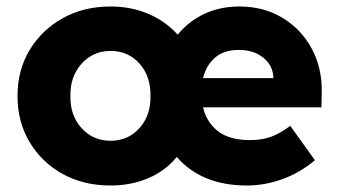

<svg xmlns="http://www.w3.org/2000/svg" viewBox="-20 -562 1043 592"><path d="M321 10Q238 10 173.5 -25.5Q109 -61 71.5 -123.5Q34 -186 34 -266Q34 -346 71.5 -408Q109 -470 173.5 -506Q238 -542 321 -542Q384 -542 437 -519.5Q490 -497 528 -455Q562 -497 610.5 -519.5Q659 -542 718 -542Q793 -542 851 -507Q909 -472 941.5 -411.5Q974 -351 972 -274L971 -231H606Q617 -185 652 -157.5Q687 -130 752 -130Q787 -130 815 -140Q843 -150 875 -174L951 -68Q903 -28 849 -9Q795 10 741 10Q602 10 525 -78Q490 -35 437 -12.5Q384 10 321 10ZM717 -408Q669 -408 642 -383.5Q615 -359 606 -321H823Q822 -360 792 -384Q762 -408 717 -408ZM321 -128Q375 -128 410 -167Q445 -206 444 -266Q445 -327 410 -366Q375 -405 321 -405Q267 -405 231.5 -365.5Q196 -326 197 -266Q196 -206 231.5 -167Q267 -128 321 -128Z"/></svg>

Font: Lexend Deca
Style: Bold
Weight: 700
Designer: Bonnie Shaver-Troup, Thomas Jockin
Foundry: Lexend
Version: Version 1.008; ttfautohint (v1.8.4.7-5d5b)